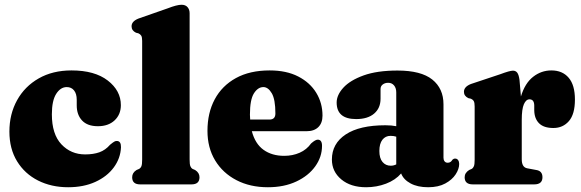

<svg xmlns="http://www.w3.org/2000/svg" viewBox="-20 -775 2444 807"><path d="M488 -333Q488 -294 461.8 -269.2Q435.5 -244.5 391.5 -244.5Q347.5 -244.5 325 -268.5Q302.5 -292.5 302.5 -332V-355.5Q302.5 -381 291.2 -395Q280 -409 260.5 -409Q234.5 -409 216.2 -380.5Q198 -352 198 -294.5Q198 -211 238 -168.5Q278 -126 338 -126Q372.5 -126 397.8 -135Q423 -144 442.5 -166.5Q454 -176 460 -179.5Q466 -183 471.5 -182.5Q489 -182 488.5 -156Q486.5 -109.5 458.2 -71.2Q430 -33 380.8 -10.5Q331.5 12 266.5 12Q196 12 140 -16.2Q84 -44.5 51.8 -97Q19.5 -149.5 19.5 -222Q19.5 -295.5 51.8 -353.8Q84 -412 142.8 -445.5Q201.5 -479 280.5 -479Q378 -479 433 -436.5Q488 -394 488 -333Z M777 -719.5V-104.5Q777 -84.5 780 -76.8Q783 -69 789.5 -65L800 -60.5Q818.5 -49 818.5 -30Q818.5 0 785 0H569Q535.5 0 535.5 -30Q535.5 -49 554 -60.5L564.5 -65Q571.5 -69 574.5 -76.8Q577.5 -84.5 577.5 -104.5V-603.5Q577.5 -619 573.5 -625.2Q569.5 -631.5 561.5 -635L551.5 -637.5Q533 -646.5 533 -664.5Q533 -685.5 562 -697L685 -740Q723.5 -755 743 -755Q759.5 -755 768.2 -745Q777 -735 777 -719.5Z M1335.5 -289Q1335.5 -258 1318 -240.8Q1300.5 -223.5 1268.5 -223.5H1038.5Q1052.5 -170.5 1087.8 -145.2Q1123 -120 1174.5 -120Q1210 -120 1239.5 -133Q1269 -146 1287.5 -172Q1306 -188.5 1316 -188Q1333.5 -187.5 1333.5 -162Q1333.5 -115.5 1305 -75.8Q1276.5 -36 1225.2 -12Q1174 12 1106 12Q1031 12 973.8 -17.8Q916.5 -47.5 884.2 -100.8Q852 -154 852 -225Q852 -300.5 882.5 -357.5Q913 -414.5 971.5 -446.8Q1030 -479 1113.5 -479Q1184 -479 1233.5 -453.5Q1283 -428 1309.2 -385Q1335.5 -342 1335.5 -289ZM1030.5 -293Q1030.5 -282 1031.5 -272.5H1112.5Q1137.5 -272.5 1137.5 -298Q1137.5 -357.5 1122.2 -383.2Q1107 -409 1087 -409Q1064 -409 1047.2 -382.5Q1030.5 -356 1030.5 -293Z M1375 -104.5Q1375 -171.5 1433.2 -210Q1491.5 -248.5 1600 -248.5Q1626 -248.5 1645.5 -244.5V-386.5Q1645.5 -405 1636.2 -416Q1627 -427 1611.5 -427Q1598 -427 1588.8 -420Q1579.5 -413 1579.5 -401V-360Q1579.5 -320.5 1552.5 -297.5Q1525.5 -274.5 1477 -274.5Q1395 -274.5 1395 -344Q1395 -375.5 1423.2 -406.5Q1451.5 -437.5 1508.2 -458Q1565 -478.5 1650.5 -478.5Q1749.5 -478.5 1796.8 -440.8Q1844 -403 1844 -336.5V-112Q1844 -103 1848.5 -97Q1853 -91 1862 -91Q1874.5 -91 1881.5 -103.5Q1886.5 -108.5 1893 -108.5Q1901 -108.5 1905.5 -102Q1910 -95.5 1910 -86Q1910 -65 1895.2 -42.2Q1880.5 -19.5 1851.5 -3.8Q1822.5 12 1779.5 12Q1735.5 12 1705.8 -4Q1676 -20 1666 -46Q1642 -18 1602.5 -3Q1563 12 1519 12Q1454 12 1414.5 -21Q1375 -54 1375 -104.5ZM1574.5 -140.5Q1574.5 -110 1587.8 -94.2Q1601 -78.5 1622.5 -78.5Q1634.5 -78.5 1645.5 -84V-200.5Q1635 -204 1621.5 -204Q1600 -204 1587.2 -187.5Q1574.5 -171 1574.5 -140.5Z M2163.5 -439.5 2169.5 -369.5Q2186.5 -425.5 2220.8 -452.2Q2255 -479 2297.5 -479Q2344 -479 2370.2 -448.2Q2396.5 -417.5 2396.5 -356.5Q2396.5 -295 2371.2 -266Q2346 -237 2306 -237Q2265.5 -237 2245.8 -256.8Q2226 -276.5 2225.5 -311.5V-332Q2225 -357.5 2205.5 -357.5Q2191 -357.5 2182 -337Q2173 -316.5 2173 -271V-105.5Q2173 -71.5 2196.5 -67.5L2234 -60.5Q2260 -56.5 2260 -30Q2260 0 2225.5 0H1967Q1933 0 1933 -30Q1933 -48.5 1952 -60.5L1962.5 -65Q1969 -69 1972 -76.8Q1975 -84.5 1975 -103.5V-327.5Q1975 -343.5 1971.2 -350Q1967.5 -356.5 1959.5 -360L1948.5 -362.5Q1930 -371.5 1930 -389Q1930 -410.5 1959.5 -422L2082.5 -463Q2122.5 -478 2136 -478Q2147.5 -478 2154 -469.5Q2160.5 -461 2163.5 -439.5Z"/></svg>

Font: Fraunces 72pt Soft Black
Style: Regular
Weight: 900
Version: Version 1.000;[b76b70a41]